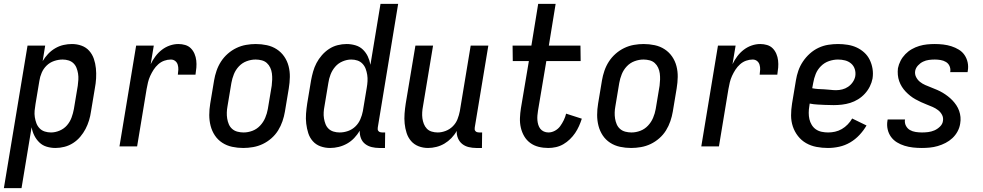

<svg xmlns="http://www.w3.org/2000/svg" viewBox="-50 -755 5070 990"><path d="M-30 215 92 -520H183L170 -440Q182 -460 198 -477Q214 -494 234.5 -506Q255 -518 277 -523Q299 -528 321 -528Q347 -528 370.5 -519.5Q394 -511 410 -493Q426 -475 434 -451.5Q442 -428 444.5 -402.5Q447 -377 445.5 -351Q444 -325 439 -299L419 -179Q416 -157 409 -134Q402 -111 391 -90Q380 -69 364 -50Q348 -31 327 -17.5Q306 -4 282.5 2Q259 8 236 8Q213 8 191 1.5Q169 -5 153 -20.5Q137 -36 127 -56Q117 -76 113 -99L61 215ZM213 -72Q235 -72 257.5 -81.5Q280 -91 295.5 -109Q311 -127 319 -149Q327 -171 331 -193L351 -313Q353 -328 354 -344Q355 -360 352.5 -375.5Q350 -391 344.5 -405Q339 -419 328.5 -429Q318 -439 303.5 -443.5Q289 -448 273 -448Q251 -448 229 -440.5Q207 -433 190.5 -417Q174 -401 165 -380Q156 -359 153 -338L133 -218Q130 -201 128.5 -184Q127 -167 129.5 -151Q132 -135 137.5 -120Q143 -105 154 -93.5Q165 -82 180.5 -77Q196 -72 213 -72Z M566 0 652 -520H743L727 -424Q737 -445 751.5 -464.5Q766 -484 785 -498.5Q804 -513 826 -520.5Q848 -528 870 -528Q888 -528 905 -523Q922 -518 934 -506Q946 -494 953 -477.5Q960 -461 962 -443Q964 -425 962.5 -406.5Q961 -388 958 -370H867Q869 -383 869.5 -396Q870 -409 866.5 -421Q863 -433 853.5 -440.5Q844 -448 831 -448Q814 -448 797 -442Q780 -436 766 -423.5Q752 -411 742 -395.5Q732 -380 724.5 -363.5Q717 -347 713 -330Q709 -313 706 -296L657 0Z M1204 8Q1175 8 1147 2Q1119 -4 1096 -19Q1073 -34 1058 -56.5Q1043 -79 1036 -106Q1029 -133 1029 -162Q1029 -191 1034 -221L1054 -341Q1058 -365 1066.5 -390Q1075 -415 1089.5 -437.5Q1104 -460 1124.5 -478Q1145 -496 1169 -507.5Q1193 -519 1218.5 -523.5Q1244 -528 1269 -528Q1298 -528 1326 -522Q1354 -516 1377 -501Q1400 -486 1415.5 -463.5Q1431 -441 1438 -414Q1445 -387 1444.5 -358Q1444 -329 1439 -299L1419 -179Q1415 -155 1406.5 -130Q1398 -105 1384 -82.5Q1370 -60 1349.5 -42Q1329 -24 1305 -12.5Q1281 -1 1255 3.5Q1229 8 1204 8ZM1206 -72Q1229 -72 1251.5 -80.5Q1274 -89 1291 -107Q1308 -125 1317.5 -147.5Q1327 -170 1331 -193L1351 -313Q1353 -329 1353.5 -345Q1354 -361 1352 -376.5Q1350 -392 1343.5 -406Q1337 -420 1326 -430Q1315 -440 1299.5 -444Q1284 -448 1268 -448Q1245 -448 1222 -439.5Q1199 -431 1182 -413Q1165 -395 1156 -372.5Q1147 -350 1143 -327L1123 -207Q1120 -191 1119.5 -175Q1119 -159 1121.5 -143.5Q1124 -128 1130 -114Q1136 -100 1147.5 -90Q1159 -80 1174.5 -76Q1190 -72 1206 -72Z M1652 8Q1626 8 1602.5 -0.5Q1579 -9 1563 -27Q1547 -45 1539.5 -68.5Q1532 -92 1529 -117.5Q1526 -143 1528 -169Q1530 -195 1534 -221L1554 -341Q1558 -363 1564.5 -386Q1571 -409 1582 -430Q1593 -451 1609.5 -470Q1626 -489 1646.5 -502.5Q1667 -516 1690.5 -522Q1714 -528 1737 -528Q1760 -528 1782.5 -521.5Q1805 -515 1821 -499.5Q1837 -484 1846.5 -464Q1856 -444 1860 -421L1912 -735H2003L1898 -98Q1897 -93 1897.5 -88Q1898 -83 1901.5 -79Q1905 -75 1910 -73.5Q1915 -72 1920 -72H1936L1935 8H1906Q1886 8 1867 3.5Q1848 -1 1833 -12.5Q1818 -24 1811 -42.5Q1804 -61 1805 -81Q1793 -61 1776.5 -43.5Q1760 -26 1739.5 -14.5Q1719 -3 1696.5 2.5Q1674 8 1652 8ZM1701 -72Q1723 -72 1744.5 -79.5Q1766 -87 1782.5 -103Q1799 -119 1808 -140Q1817 -161 1821 -182L1841 -302Q1844 -319 1845 -336Q1846 -353 1843.5 -369Q1841 -385 1835.5 -400Q1830 -415 1819 -426.5Q1808 -438 1793 -443Q1778 -448 1761 -448Q1739 -448 1716.5 -438.5Q1694 -429 1678.5 -411Q1663 -393 1654.5 -371Q1646 -349 1643 -327L1623 -207Q1620 -192 1619 -176Q1618 -160 1620.5 -144.5Q1623 -129 1628.5 -115Q1634 -101 1644.5 -91Q1655 -81 1670 -76.5Q1685 -72 1701 -72Z M2157 8Q2131 8 2108 -1Q2085 -10 2069.5 -28Q2054 -46 2046.5 -69.5Q2039 -93 2036.5 -118Q2034 -143 2036 -169Q2038 -195 2042 -221L2092 -520H2183L2131 -207Q2128 -192 2127 -176Q2126 -160 2128 -145Q2130 -130 2135.5 -116Q2141 -102 2151 -91.5Q2161 -81 2176 -76.5Q2191 -72 2207 -72Q2227 -72 2248 -80Q2269 -88 2285 -104Q2301 -120 2309 -140.5Q2317 -161 2321 -182L2377 -520H2468L2398 -98Q2397 -93 2397.5 -88Q2398 -83 2401.5 -79Q2405 -75 2410 -73.5Q2415 -72 2420 -72H2436L2435 8H2406Q2386 8 2367 3.5Q2348 -1 2333.5 -12.5Q2319 -24 2311.5 -42Q2304 -60 2305 -80Q2294 -60 2277.5 -43Q2261 -26 2241.5 -14.5Q2222 -3 2200 2.5Q2178 8 2157 8Z M2777 8Q2751 8 2727 2Q2703 -4 2684 -18Q2665 -32 2653 -52.5Q2641 -73 2635.5 -97Q2630 -121 2631 -146.5Q2632 -172 2636 -197L2677 -440H2594L2593 -520H2690L2725 -735H2815L2780 -520H2943L2944 -440H2767L2724 -184Q2722 -172 2721 -159.5Q2720 -147 2721 -135Q2722 -123 2725.5 -111.5Q2729 -100 2736 -91Q2743 -82 2754 -77Q2765 -72 2778 -72Q2795 -72 2811.5 -81Q2828 -90 2838.5 -104.5Q2849 -119 2857 -135.5Q2865 -152 2869 -169L2950 -143Q2944 -124 2935.5 -105Q2927 -86 2915.5 -69Q2904 -52 2888.5 -37Q2873 -22 2855 -11.5Q2837 -1 2817 3.5Q2797 8 2777 8Z M3204 8Q3175 8 3147 2Q3119 -4 3096 -19Q3073 -34 3058 -56.5Q3043 -79 3036 -106Q3029 -133 3029 -162Q3029 -191 3034 -221L3054 -341Q3058 -365 3066.5 -390Q3075 -415 3089.5 -437.5Q3104 -460 3124.5 -478Q3145 -496 3169 -507.5Q3193 -519 3218.5 -523.5Q3244 -528 3269 -528Q3298 -528 3326 -522Q3354 -516 3377 -501Q3400 -486 3415.5 -463.5Q3431 -441 3438 -414Q3445 -387 3444.5 -358Q3444 -329 3439 -299L3419 -179Q3415 -155 3406.5 -130Q3398 -105 3384 -82.5Q3370 -60 3349.5 -42Q3329 -24 3305 -12.5Q3281 -1 3255 3.5Q3229 8 3204 8ZM3206 -72Q3229 -72 3251.5 -80.5Q3274 -89 3291 -107Q3308 -125 3317.5 -147.5Q3327 -170 3331 -193L3351 -313Q3353 -329 3353.5 -345Q3354 -361 3352 -376.5Q3350 -392 3343.5 -406Q3337 -420 3326 -430Q3315 -440 3299.5 -444Q3284 -448 3268 -448Q3245 -448 3222 -439.5Q3199 -431 3182 -413Q3165 -395 3156 -372.5Q3147 -350 3143 -327L3123 -207Q3120 -191 3119.5 -175Q3119 -159 3121.5 -143.5Q3124 -128 3130 -114Q3136 -100 3147.5 -90Q3159 -80 3174.5 -76Q3190 -72 3206 -72Z M3566 0 3652 -520H3743L3727 -424Q3737 -445 3751.5 -464.5Q3766 -484 3785 -498.5Q3804 -513 3826 -520.5Q3848 -528 3870 -528Q3888 -528 3905 -523Q3922 -518 3934 -506Q3946 -494 3953 -477.5Q3960 -461 3962 -443Q3964 -425 3962.5 -406.5Q3961 -388 3958 -370H3867Q3869 -383 3869.5 -396Q3870 -409 3866.5 -421Q3863 -433 3853.5 -440.5Q3844 -448 3831 -448Q3814 -448 3797 -442Q3780 -436 3766 -423.5Q3752 -411 3742 -395.5Q3732 -380 3724.5 -363.5Q3717 -347 3713 -330Q3709 -313 3706 -296L3657 0Z M4219 8Q4189 8 4160 2.5Q4131 -3 4106.5 -17Q4082 -31 4064.5 -53.5Q4047 -76 4038 -103Q4029 -130 4029 -160Q4029 -190 4034 -221L4054 -341Q4058 -366 4066.5 -390.5Q4075 -415 4090 -437.5Q4105 -460 4125.5 -478.5Q4146 -497 4170.5 -508.5Q4195 -520 4220.5 -524Q4246 -528 4271 -528Q4296 -528 4321 -524Q4346 -520 4367.5 -510Q4389 -500 4406.5 -484Q4424 -468 4434.5 -446.5Q4445 -425 4449 -400.5Q4453 -376 4449 -350Q4445 -329 4435 -309Q4425 -289 4409.5 -272Q4394 -255 4374.5 -243Q4355 -231 4334 -224.5Q4313 -218 4291.5 -215.5Q4270 -213 4249 -213Q4238 -213 4228 -213.5Q4218 -214 4207 -214H4205Q4185 -215 4165 -216Q4145 -217 4125 -221L4123 -207Q4120 -190 4120 -173Q4120 -156 4123.5 -140.5Q4127 -125 4135.5 -111Q4144 -97 4157 -88Q4170 -79 4186.5 -75.5Q4203 -72 4220 -72Q4238 -72 4256 -76Q4274 -80 4290.5 -89.5Q4307 -99 4321 -113.5Q4335 -128 4344 -144L4418 -108Q4403 -82 4381.5 -59Q4360 -36 4333.5 -20.5Q4307 -5 4277.5 1.5Q4248 8 4219 8ZM4261 -290Q4277 -290 4293 -294Q4309 -298 4323 -307.5Q4337 -317 4347 -331.5Q4357 -346 4360 -362Q4363 -381 4357.5 -398.5Q4352 -416 4338.5 -427.5Q4325 -439 4307.5 -443.5Q4290 -448 4271 -448Q4248 -448 4224.5 -440Q4201 -432 4183 -414Q4165 -396 4156 -373.5Q4147 -351 4143 -327L4138 -300Q4153 -297 4168.5 -296Q4184 -295 4199.5 -294.5Q4215 -294 4230.5 -292Q4246 -290 4261 -290Z M4703 8Q4680 8 4657.5 5.5Q4635 3 4614 -3.5Q4593 -10 4575 -21Q4557 -32 4544.5 -49Q4532 -66 4527 -88Q4522 -110 4526 -133L4527 -139H4617L4616 -137Q4614 -120 4621.5 -106Q4629 -92 4642 -84.5Q4655 -77 4671.5 -74.5Q4688 -72 4704 -72Q4720 -72 4736 -74Q4752 -76 4767.5 -82.5Q4783 -89 4796.5 -102Q4810 -115 4812 -131Q4815 -148 4807.5 -162.5Q4800 -177 4787 -187Q4774 -197 4759 -203.5Q4744 -210 4728.5 -216Q4713 -222 4699 -228.5Q4685 -235 4670.5 -243Q4656 -251 4643.5 -261Q4631 -271 4620 -282.5Q4609 -294 4600.5 -307.5Q4592 -321 4586.5 -336.5Q4581 -352 4579.5 -369Q4578 -386 4580 -403Q4584 -423 4593.5 -441.5Q4603 -460 4618 -475.5Q4633 -491 4651.5 -501.5Q4670 -512 4690 -518Q4710 -524 4730 -526Q4750 -528 4770 -528Q4792 -528 4813.5 -525.5Q4835 -523 4855.5 -516.5Q4876 -510 4894 -499Q4912 -488 4923.5 -471Q4935 -454 4939.5 -433Q4944 -412 4940 -389L4939 -383H4849L4850 -386Q4852 -401 4846 -414.5Q4840 -428 4827.5 -435.5Q4815 -443 4800 -445.5Q4785 -448 4770 -448Q4755 -448 4739.5 -446Q4724 -444 4709.5 -437Q4695 -430 4683.5 -417.5Q4672 -405 4669 -390Q4666 -373 4673.5 -358Q4681 -343 4693.5 -333Q4706 -323 4721 -316.5Q4736 -310 4751.5 -304Q4767 -298 4782 -291.5Q4797 -285 4810.5 -277Q4824 -269 4837 -259Q4850 -249 4861 -237.5Q4872 -226 4881 -212.5Q4890 -199 4895.5 -183.5Q4901 -168 4902.5 -151.5Q4904 -135 4901 -118Q4898 -97 4887.5 -77.5Q4877 -58 4861 -43Q4845 -28 4825.5 -18Q4806 -8 4785.5 -2Q4765 4 4744 6Q4723 8 4703 8Z"/></svg>

Font: Iosevka Curly Medium
Style: Italic
Weight: 500
Italic angle: -9°
Monospace: yes
Designer: Belleve Invis
Foundry: Belleve Invis
Version: Version 22.1.2; ttfautohint (v1.8.4)